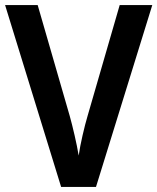

<svg xmlns="http://www.w3.org/2000/svg" viewBox="-20 -734 618 754"><path d="M578 -714H450L324 -279C312 -239 295 -167 289 -123C282 -167 265 -239 254 -278L128 -714H0L220 0H357Z"/></svg>

Font: Noto Sans Armenian SemiCondensed SemiBold
Style: Regular
Weight: 600
Width: 4
Designer: Monotype Design Team
Foundry: Monotype Imaging Inc.
Version: Version 2.008